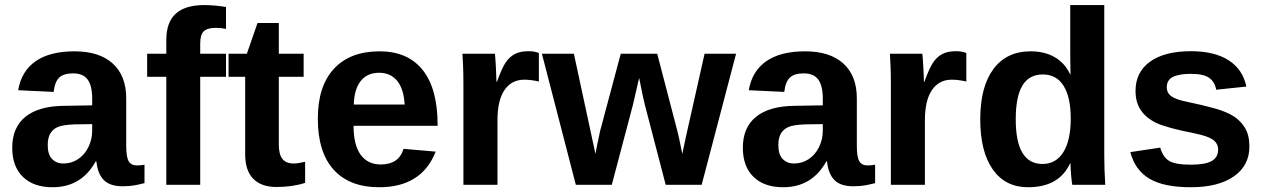

<svg xmlns="http://www.w3.org/2000/svg" viewBox="-20 -745 5098 774"><path d="M191.9 9.8Q115.2 9.8 72.3 -32Q29.3 -73.7 29.3 -149.4Q29.3 -231.4 82.8 -274.4Q136.2 -317.4 237.8 -318.4L351.6 -320.3V-347.2Q351.6 -398.9 333.5 -424.1Q315.4 -449.2 274.4 -449.2Q236.3 -449.2 218.5 -431.9Q200.7 -414.6 196.3 -374.5L53.2 -381.3Q66.4 -458.5 123.8 -498.3Q181.2 -538.1 280.3 -538.1Q380.4 -538.1 434.6 -488.8Q488.8 -439.5 488.8 -348.6V-156.2Q488.8 -111.8 498.8 -95Q508.8 -78.1 532.2 -78.1Q547.9 -78.1 562.5 -81.1V-6.8Q550.3 -3.9 540.5 -1.5Q530.8 1 521 2.4Q511.2 3.9 500.2 4.9Q489.3 5.9 474.6 5.9Q422.9 5.9 398.2 -19.5Q373.5 -44.9 368.7 -94.2H365.7Q308.1 9.8 191.9 9.8ZM351.6 -244.6 281.2 -243.7Q233.4 -241.7 213.4 -233.2Q193.4 -224.6 182.9 -207Q172.4 -189.5 172.4 -160.2Q172.4 -122.6 189.7 -104.2Q207 -85.9 235.8 -85.9Q268.1 -85.9 294.7 -103.5Q321.3 -121.1 336.4 -152.1Q351.6 -183.1 351.6 -217.8Z M787.1 -435.5V0H650.4V-435.5H573.2V-528.3H650.4V-583.5Q650.4 -655.3 688.5 -689.9Q726.6 -724.6 804.2 -724.6Q842.8 -724.6 891.1 -716.8V-628.4Q871.1 -632.8 851.1 -632.8Q815.9 -632.8 801.5 -618.9Q787.1 -605 787.1 -569.8V-528.3H891.1V-435.5Z M1094.2 8.8Q1033.7 8.8 1001 -24.2Q968.3 -57.1 968.3 -124V-435.5H901.4V-528.3H975.1L1018.1 -652.3H1104V-528.3H1204.1V-435.5H1104V-161.1Q1104 -122.6 1118.7 -104.2Q1133.3 -85.9 1164.1 -85.9Q1180.2 -85.9 1210 -92.8V-7.8Q1159.2 8.8 1094.2 8.8Z M1508.3 9.8Q1389.2 9.8 1325.2 -60.8Q1261.2 -131.3 1261.2 -266.6Q1261.2 -397.5 1326.2 -467.8Q1391.1 -538.1 1510.3 -538.1Q1624 -538.1 1684.1 -462.6Q1744.1 -387.2 1744.1 -241.7V-237.8H1405.3Q1405.3 -160.6 1433.8 -121.3Q1462.4 -82 1515.1 -82Q1587.9 -82 1606.9 -145L1736.3 -133.8Q1680.2 9.8 1508.3 9.8ZM1508.3 -451.7Q1460 -451.7 1433.8 -418Q1407.7 -384.3 1406.2 -323.7H1611.3Q1607.4 -387.7 1580.6 -419.7Q1553.7 -451.7 1508.3 -451.7Z M1848.1 0V-404.3Q1848.1 -447.8 1846.9 -476.8Q1845.7 -505.9 1844.2 -528.3H1975.1Q1976.6 -519.5 1979 -474.9Q1981.4 -430.2 1981.4 -415.5H1983.4Q2003.4 -471.2 2019 -493.9Q2034.7 -516.6 2056.2 -527.6Q2077.6 -538.6 2109.9 -538.6Q2136.2 -538.6 2152.3 -531.2V-416.5Q2119.1 -423.8 2093.8 -423.8Q2042.5 -423.8 2013.9 -382.3Q1985.4 -340.8 1985.4 -259.3V0Z M2808.6 0H2663.6L2579.6 -322.3Q2573.7 -344.2 2556.6 -430.7L2531.2 -321.3L2446.3 0H2301.3L2164.6 -528.3H2293.5L2380.4 -124.5L2387.2 -160.6L2399.4 -217.8L2482.4 -528.3H2629.4L2710.4 -217.8Q2717.3 -192.4 2730.5 -124.5L2744.1 -189L2820.3 -528.3H2947.3Z M3137.2 9.8Q3060.5 9.8 3017.6 -32Q2974.6 -73.7 2974.6 -149.4Q2974.6 -231.4 3028.1 -274.4Q3081.5 -317.4 3183.1 -318.4L3296.9 -320.3V-347.2Q3296.9 -398.9 3278.8 -424.1Q3260.7 -449.2 3219.7 -449.2Q3181.6 -449.2 3163.8 -431.9Q3146 -414.6 3141.6 -374.5L2998.5 -381.3Q3011.7 -458.5 3069.1 -498.3Q3126.5 -538.1 3225.6 -538.1Q3325.7 -538.1 3379.9 -488.8Q3434.1 -439.5 3434.1 -348.6V-156.2Q3434.1 -111.8 3444.1 -95Q3454.1 -78.1 3477.5 -78.1Q3493.2 -78.1 3507.8 -81.1V-6.8Q3495.6 -3.9 3485.8 -1.5Q3476.1 1 3466.3 2.4Q3456.5 3.9 3445.6 4.9Q3434.6 5.9 3419.9 5.9Q3368.2 5.9 3343.5 -19.5Q3318.8 -44.9 3314 -94.2H3311Q3253.4 9.8 3137.2 9.8ZM3296.9 -244.6 3226.6 -243.7Q3178.7 -241.7 3158.7 -233.2Q3138.7 -224.6 3128.2 -207Q3117.7 -189.5 3117.7 -160.2Q3117.7 -122.6 3135 -104.2Q3152.3 -85.9 3181.2 -85.9Q3213.4 -85.9 3240 -103.5Q3266.6 -121.1 3281.7 -152.1Q3296.9 -183.1 3296.9 -217.8Z M3571.3 0V-404.3Q3571.3 -447.8 3570.1 -476.8Q3568.8 -505.9 3567.4 -528.3H3698.2Q3699.7 -519.5 3702.1 -474.9Q3704.6 -430.2 3704.6 -415.5H3706.5Q3726.6 -471.2 3742.2 -493.9Q3757.8 -516.6 3779.3 -527.6Q3800.8 -538.6 3833 -538.6Q3859.4 -538.6 3875.5 -531.2V-416.5Q3842.3 -423.8 3816.9 -423.8Q3765.6 -423.8 3737.1 -382.3Q3708.5 -340.8 3708.5 -259.3V0Z M4302.7 0Q4300.8 -7.3 4298.1 -36.9Q4295.4 -66.4 4295.4 -85.9H4293.5Q4249 9.8 4124.5 9.8Q4032.2 9.8 3981.9 -62.3Q3931.6 -134.3 3931.6 -263.7Q3931.6 -395 3984.6 -466.6Q4037.6 -538.1 4134.8 -538.1Q4190.9 -538.1 4231.7 -514.6Q4272.5 -491.2 4294.4 -444.8H4295.4L4294.4 -531.7V-724.6H4431.6V-115.2Q4431.6 -66.4 4435.5 0ZM4296.4 -267.1Q4296.4 -352.5 4267.8 -398.7Q4239.3 -444.8 4183.6 -444.8Q4128.4 -444.8 4101.6 -400.1Q4074.7 -355.5 4074.7 -263.7Q4074.7 -84 4182.6 -84Q4236.8 -84 4266.6 -131.6Q4296.4 -179.2 4296.4 -267.1Z M5016.6 -154.3Q5016.6 -77.6 4953.9 -33.9Q4891.1 9.8 4780.3 9.8Q4671.4 9.8 4613.5 -24.7Q4555.7 -59.1 4536.6 -131.8L4657.2 -149.9Q4667.5 -112.3 4692.6 -96.7Q4717.8 -81.1 4780.3 -81.1Q4837.9 -81.1 4864.3 -95.7Q4890.6 -110.4 4890.6 -141.6Q4890.6 -167 4869.4 -181.9Q4848.1 -196.8 4797.4 -207Q4681.2 -230 4640.6 -249.8Q4600.1 -269.5 4578.9 -301Q4557.6 -332.5 4557.6 -378.4Q4557.6 -454.1 4616 -496.3Q4674.3 -538.6 4781.2 -538.6Q4875.5 -538.6 4932.9 -502Q4990.2 -465.3 5004.4 -396L4882.8 -383.3Q4877 -415.5 4854 -431.4Q4831.1 -447.3 4781.2 -447.3Q4732.4 -447.3 4708 -434.8Q4683.6 -422.4 4683.6 -393.1Q4683.6 -370.1 4702.4 -356.7Q4721.2 -343.3 4765.6 -334.5Q4827.6 -321.8 4875.7 -308.3Q4923.8 -294.9 4952.9 -276.4Q4981.9 -257.8 4999.3 -228.8Q5016.6 -199.7 5016.6 -154.3Z"/></svg>

Font: Arial
Style: Bold
Weight: 700
Designer: Steve Matteson
Foundry: Ascender Corporation
Version: Version 2.00.3